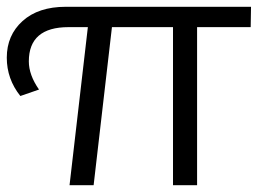

<svg xmlns="http://www.w3.org/2000/svg" viewBox="-26 -546 768 566"><path d="M714 -526 713 -466H555V0H484V-466H304L250 0H179L233 -466H176Q59 -466 59 -365Q59 -325 89 -282L34 -263Q-6 -313 -6 -376Q-6 -442 40.5 -484Q87 -526 168 -526Z"/></svg>

Font: Montserrat Alternates
Style: Regular
Weight: 400
Designer: Julieta Ulanovsky
Foundry: Julieta Ulanovsky
Version: Version 7.200;PS 007.200;hotconv 1.0.88;makeotf.lib2.5.64775